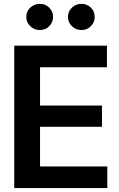

<svg xmlns="http://www.w3.org/2000/svg" viewBox="-20 -961 610 981"><path d="M52.7 0V-727.5H526.4V-617.2H184.6V-421.9H501V-313H184.6V-110.4H528.3V0ZM183.1 -807.6Q155.3 -807.1 134.8 -827.1Q114.3 -847.2 114.3 -874Q114.3 -902.8 134.8 -922.1Q155.3 -941.4 183.1 -941.4Q211.9 -941.4 231.4 -922.1Q251 -902.8 251 -874Q251 -847.2 231.4 -827.1Q211.9 -807.1 183.1 -807.6ZM396 -807.6Q368.2 -807.1 347.7 -827.1Q327.1 -847.2 327.1 -874Q327.1 -902.8 347.7 -922.1Q368.2 -941.4 396 -941.4Q424.8 -941.4 444.3 -922.1Q463.9 -902.8 463.9 -874Q463.9 -847.2 444.3 -827.1Q424.8 -807.1 396 -807.6Z"/></svg>

Font: Inter Tight SemiBold
Style: Regular
Weight: 600
Designer: Rasmus Andersson
Foundry: rsms
Version: Version 3.004; ttfautohint (v1.8.4.7-5d5b)